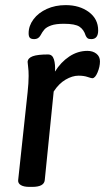

<svg xmlns="http://www.w3.org/2000/svg" viewBox="-20 -729 411 751"><path d="M51 -24 88 -368Q92 -405 92 -432Q92 -453 90 -467.5Q88 -482 88 -487Q89 -502 108 -509Q127 -516 168 -516Q185 -516 191 -496.5Q197 -477 195 -449Q218 -486 251 -508Q284 -530 322 -530Q343 -530 357 -519Q371 -508 371 -489Q371 -468 361.5 -445.5Q352 -423 341 -423Q337 -423 322.5 -428Q308 -433 287 -433Q263 -433 236.5 -417.5Q210 -402 190 -371L155 -24Q152 2 106 2H95Q73 2 61.5 -5Q50 -12 51 -24ZM364 -610Q364 -576 337 -576Q327 -576 322.5 -579.5Q318 -583 315 -590Q308 -613 291 -624.5Q274 -636 230 -636Q198 -636 180 -629.5Q162 -623 154 -614Q146 -605 138 -590Q130 -576 114 -576Q102 -576 97 -581Q92 -586 92 -599Q92 -628 111 -653.5Q130 -679 163 -694Q196 -709 237 -709Q291 -709 327.5 -682Q364 -655 364 -610Z"/></svg>

Font: Asap-MediumItalic
Style: Italic
Weight: 500
Italic angle: -6°
Designer: Pablo Cosgaya
Foundry: Omnibus-Type
Version: Version 2.000; ttfautohint (v1.8)